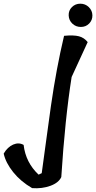

<svg xmlns="http://www.w3.org/2000/svg" viewBox="-165 -741 521 1040"><path d="M-37 44Q-26 139 44 205L61 197Q69 140 85 21Q101 -98 111 -168Q140 -370 182 -547Q234 -552 262.5 -544.5Q291 -537 310 -513L223 -324Q187 -96 167 218Q153 249 108 265.5Q63 282 9 278Q-53 242 -93.5 191.5Q-134 141 -145 91Q-124 55 -93.5 42Q-63 29 -37 44ZM335.5 -658Q336 -632 318 -613.5Q300 -595 273 -595Q246 -595 227 -613Q208 -631 207 -657.5Q206 -684 224.5 -702.5Q243 -721 270 -721Q297 -721 316 -702.5Q335 -684 335.5 -658Z"/></svg>

Font: Tillana Medium
Style: Regular
Weight: 500
Designer: Lipi Raval (Devanagari, Latin), Jonny Pinhorn (Latin)
Foundry: Indian Type Foundry
Version: Version 2.003;PS 1.0;hotconv 1.0.79;makeotf.lib2.5.61930; tt